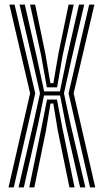

<svg xmlns="http://www.w3.org/2000/svg" viewBox="-20 -820 454 840"><path d="M61.2 0 126.8 -283 155 -411.8 121.2 -560.8 65.5 -800H88.5L141 -569.5L173.2 -420H242.2L273 -569.5L325.5 -800H348.5L292.8 -560.8L259.8 -411.8L287.2 -283L353.5 0H330.5L268.2 -272.2L243 -402.2H172.5L145.8 -272.2L84.2 0ZM108 0 161 -258.8 185.8 -384.5H229.2L253.2 -258.8L306.2 0H283.8L232.8 -248.8L213.2 -367H200.8L181.2 -248.8L130.2 0ZM17.2 0 111.8 -411.8 21 -800H43.8L134.2 -411.8L40.2 0ZM374 0 280 -411.8 370.2 -800H393L302.2 -411.8L396.8 0ZM185 -437.8 160 -577.2 111.5 -800H133.8L178.5 -584.8L200.5 -456H213.5L235.5 -584.8L280.2 -800H302.5L254 -577.2L229.8 -437.8Z"/></svg>

Font: Big Shoulders Inline Display Thin
Style: Bold
Weight: 700
Version: Version 2.002